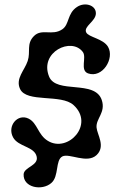

<svg xmlns="http://www.w3.org/2000/svg" viewBox="-20 -753 537 853"><path d="M257 -623C289 -645 278 -693 322 -722C356 -745 406 -731 406 -694C406 -658 350 -636 363 -609C374 -587 438 -582 460 -545C490 -493 435 -404 371 -427C334 -441 366 -498 348 -522C298 -590 154 -522 198 -413C230 -334 401 -400 432 -309C451 -253 405 -226 409 -186C412 -154 450 -103 409 -64C366 -24 288 -74 257 -58C225 -41 243 30 208 60C167 96 82 81 85 21C87 -11 152 -17 143 -57C133 -103 61 -100 38 -143C11 -193 58 -250 107 -226C147 -206 148 -154 193 -127C282 -73 401 -200 307 -286C252 -337 98 -295 69 -358C48 -404 89 -440 103 -482C117 -524 96 -558 131 -593C166 -628 212 -592 257 -623Z"/></svg>

Font: PicNic
Style: Regular
Weight: 400
Designer: Mariel Nils
Foundry: Velvetyne Type Foundry
Version: Version 2.000;Glyphs 3.2.3 (3260)